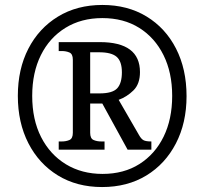

<svg xmlns="http://www.w3.org/2000/svg" viewBox="-20 -745 825 775"><path d="M392 10Q290 10 213.5 -37Q137 -84 94.5 -167Q52 -250 52 -358Q52 -466 94.5 -548.5Q137 -631 214 -678Q291 -725 393 -725Q495 -725 571.5 -678.5Q648 -632 690.5 -549Q733 -466 733 -357Q733 -249 690 -166Q647 -83 570.5 -36.5Q494 10 392 10ZM394 -43Q480 -43 543 -83Q606 -123 640.5 -193.5Q675 -264 675 -358Q675 -452 640 -522.5Q605 -593 542 -632.5Q479 -672 393 -672Q308 -672 244 -632.5Q180 -593 145 -522.5Q110 -452 110 -358Q110 -262 146 -191.5Q182 -121 246 -82Q310 -43 394 -43ZM217 -141V-174H229Q247 -174 260.5 -180Q274 -186 274 -209V-504Q274 -527 260.5 -533Q247 -539 229 -539H217V-575H383Q545 -575 545 -454Q545 -406 518.5 -380Q492 -354 459 -342L541 -200Q550 -184 559.5 -179Q569 -174 591 -174V-141H495L393 -327H344V-209Q344 -186 357.5 -180Q371 -174 389 -174H402V-141ZM382 -368Q434 -368 453 -388.5Q472 -409 472 -453Q472 -497 451 -515.5Q430 -534 380 -534H344V-368Z"/></svg>

Font: Noto Serif Bengali SemiCondensed SemiBold
Style: Regular
Weight: 600
Width: 4
Designer: Juan Bruce, Universal Thirst, Indian Type Foundry and the Monotype Design Team.
Foundry: Monotype Imaging Inc.
Version: Version 2.003; ttfautohint (v1.8.4.7-5d5b)